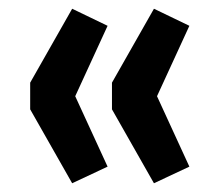

<svg xmlns="http://www.w3.org/2000/svg" viewBox="-20 -490 490 439"><path d="M145 -71 49 -240V-301L145 -470L226 -431L152 -270L226 -109ZM332 -71 236 -240V-301L332 -470L413 -431L339 -270L413 -109Z"/></svg>

Font: Nunito Sans 7pt Condensed
Style: Bold
Weight: 700
Width: 3
Designer: Vernon Adams
Foundry: Vernon Adams
Version: Version 3.101;gftools[0.9.27]